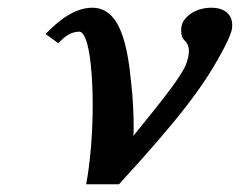

<svg xmlns="http://www.w3.org/2000/svg" viewBox="-20 -465 621 497"><path d="M527 -445C482 -445 455 -418 451 -401C449 -396 449 -390 449 -385C449 -375 451 -367 458 -360C463 -355 469 -348 469 -333C469 -327 468 -319 465 -309C458 -278 412 -220 325 -113C326 -120 326 -127 326 -135C326 -171 324 -211 320 -246C311 -340 294 -445 219 -445C173 -445 132 -412 98 -377L131 -353C147 -371 165 -383 185 -383C208 -383 220 -295 220 -193C220 -123 214 -46 203 12H288C442 -156 504 -238 551 -324C565 -349 576 -372 580 -388C581 -393 581 -397 581 -401C581 -425 564 -445 527 -445Z"/></svg>

Font: Linux Libertine O
Style: Bold Italic
Weight: 700
Italic angle: -11.5°
Designer: Philipp H. Poll
Foundry: Philipp H. Poll
Version: Version 4.1.0